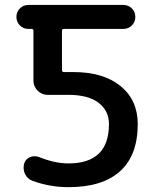

<svg xmlns="http://www.w3.org/2000/svg" viewBox="-20 -774 624 782"><path d="M482.4 -656.2H240.2Q232.4 -656.2 232.4 -648.4V-488.3Q232.4 -480.5 240.2 -480.5H279.3Q401.4 -480.5 471.2 -423.3Q541 -366.2 541 -268.6Q541 -141.6 469.2 -76.7Q397.5 -11.7 258.8 -11.7Q181.6 -11.7 111.3 -38.1Q90.8 -45.9 82 -65.4Q76.2 -78.1 76.2 -90.8Q76.2 -98.6 78.1 -107.4Q84 -126 101.6 -133.8Q110.4 -137.7 120.1 -137.7Q128.9 -137.7 137.7 -134.8Q203.1 -108.4 258.8 -108.4Q423.8 -108.4 423.8 -268.6Q423.8 -323.2 381.3 -355.5Q338.9 -387.7 258.8 -387.7H173.8Q150.4 -387.7 133.3 -404.8Q116.2 -421.9 116.2 -445.3V-648.4Q116.2 -656.2 109.4 -656.2H95.7Q75.2 -656.2 61 -670.4Q46.9 -684.6 46.9 -705.1Q46.9 -725.6 61 -739.7Q75.2 -753.9 95.7 -753.9H482.4Q502.9 -753.9 517.1 -739.7Q531.2 -725.6 531.2 -705.1Q531.2 -684.6 517.1 -670.4Q502.9 -656.2 482.4 -656.2Z"/></svg>

Font: Gen Jyuu Gothic Medium
Style: Regular
Weight: 500
Designer: [Source Han Sans]
Ryoko NISHIZUKA  (kana & ideographs); Paul D. Hunt (Latin, Greek & Cyrillic); Wenlong ZHANG  (bopomofo
Version: Version 1.002.20150607